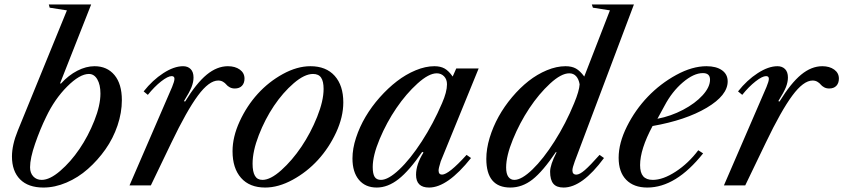

<svg xmlns="http://www.w3.org/2000/svg" viewBox="-20 -840 3821 870"><path d="M205.1 -805.2 201.2 -819.8H393.1L252 -461.9H256.8Q290.5 -499 330.3 -519.5Q370.1 -540 408.2 -540Q465.3 -540 498.8 -499.8Q532.2 -459.5 532.2 -386.2Q532.2 -329.6 512.5 -271.2Q492.7 -212.9 457.8 -163.3Q422.9 -113.8 378.4 -74.5Q334 -35.2 281.2 -12.7Q228.5 9.8 176.8 9.8Q107.9 9.8 71 -27.3Q34.2 -64.5 34.2 -130.9Q34.2 -183.6 61 -249L283.2 -793ZM189 -310.1Q162.1 -255.4 139.2 -189.2Q116.2 -123 116.2 -82Q116.2 -56.2 130.9 -40.5Q145.5 -24.9 168.9 -24.9Q205.6 -24.9 252.9 -65.7Q300.3 -106.4 340.1 -165Q379.9 -223.6 407.5 -293.2Q435.1 -362.8 435.1 -416Q435.1 -456.1 420.9 -480.5Q406.7 -504.9 382.8 -504.9Q341.3 -504.9 284.4 -448Q227.5 -391.1 189 -310.1Z M1012.7 -540Q1045.4 -540 1066.7 -524.7Q1087.9 -509.3 1087.9 -483.9Q1087.9 -463.4 1076.4 -451.2Q1064.9 -439 1043.9 -439Q1030.8 -439 1020.8 -444.6Q1010.7 -450.2 1005.4 -457Q1000 -463.9 990.5 -469.5Q981 -475.1 968.8 -475.1Q927.2 -475.1 876.7 -406.7Q826.2 -338.4 756.8 -193.8L663.6 0H566.9L759.8 -445.8Q770.5 -471.7 770.5 -482.9Q770.5 -495.1 757.8 -495.1Q740.7 -495.1 710.2 -471.2Q679.7 -447.3 649.9 -410.2L630.9 -425.8Q671.4 -477.1 720 -508.5Q768.6 -540 809.6 -540Q831.1 -540 844 -526.9Q856.9 -513.7 856.9 -488.8Q856.9 -468.3 847.9 -445.3Q838.9 -422.4 813.5 -381.8L818.8 -379.9Q870.1 -463.4 916.7 -501.7Q963.4 -540 1012.7 -540Z M1181.6 9.8Q1110.8 9.8 1072.3 -33.9Q1033.7 -77.6 1033.7 -154.8Q1033.7 -219.7 1065.9 -289.8Q1098.1 -359.9 1147.7 -414.6Q1197.3 -469.2 1261.7 -504.6Q1326.2 -540 1386.7 -540Q1457.5 -540 1496.6 -496.3Q1535.6 -452.6 1535.6 -376Q1535.6 -310.1 1503.2 -240Q1470.7 -169.9 1420.7 -115.2Q1370.6 -60.5 1306.2 -25.4Q1241.7 9.8 1181.6 9.8ZM1398.4 -504.9Q1359.9 -504.9 1311 -462.9Q1262.2 -420.9 1221.4 -360.4Q1180.7 -299.8 1152.6 -227.3Q1124.5 -154.8 1124.5 -98.1Q1124.5 -61.5 1135.3 -43.2Q1146 -24.9 1169.4 -24.9Q1205.6 -24.9 1254.6 -68.8Q1303.7 -112.8 1345.7 -175Q1387.7 -237.3 1417 -310.3Q1446.3 -383.3 1446.3 -437Q1446.3 -471.2 1435.1 -488Q1423.8 -504.9 1398.4 -504.9Z M1948.2 -540Q1976.1 -540 1994.6 -529.5Q2013.2 -519 2031.2 -493.2L2047.4 -529.8H2148.9L1977.1 -108.9Q1967.3 -77.6 1967.3 -67.9Q1967.3 -48.8 1982.9 -48.8Q2013.2 -48.8 2094.2 -138.2L2114.3 -124Q2007.8 9.8 1924.3 9.8Q1865.2 9.8 1865.2 -47.9Q1865.2 -95.2 1898.9 -148.9L1893.1 -151.9Q1834.5 -66.4 1785.9 -28.3Q1737.3 9.8 1687 9.8Q1635.7 9.8 1606.4 -25.1Q1577.1 -60.1 1577.1 -122.1Q1577.1 -166.5 1593.3 -215.8Q1609.4 -265.1 1636.5 -311Q1663.6 -356.9 1700.9 -398.9Q1738.3 -440.9 1778.6 -471.9Q1818.8 -502.9 1863.5 -521.5Q1908.2 -540 1948.2 -540ZM1706.1 -24.9Q1739.3 -24.9 1789.1 -71.8Q1838.9 -118.7 1891.1 -199.2Q1943.4 -279.8 1982.9 -372.1Q2005.4 -423.3 2005.4 -458Q2005.4 -480.5 1992.2 -494.1Q1979 -507.8 1959 -507.8Q1922.9 -507.8 1871.6 -461.4Q1820.3 -415 1776.1 -350.1Q1731.9 -285.2 1700.4 -210.2Q1668.9 -135.3 1668.9 -83Q1668.9 -52.7 1677.5 -38.8Q1686 -24.9 1706.1 -24.9Z M2666.5 -805.2 2661.6 -819.8H2852.5L2584.5 -108.9Q2573.7 -79.6 2573.7 -67.9Q2573.7 -48.8 2591.8 -48.8Q2606.4 -48.8 2630.1 -69.3Q2653.8 -89.8 2696.8 -138.2L2716.8 -124Q2618.2 9.8 2533.7 9.8Q2501.5 9.8 2487.1 -7.8Q2472.7 -25.4 2472.7 -62Q2472.7 -92.8 2501.5 -148.9L2499.5 -151.9Q2439.5 -63 2392.8 -26.6Q2346.2 9.8 2292.5 9.8Q2183.6 9.8 2183.6 -120.1Q2183.6 -165.5 2198.7 -215.6Q2213.9 -265.6 2239.5 -311.8Q2265.1 -357.9 2300.5 -399.9Q2335.9 -441.9 2375 -472.7Q2414.1 -503.4 2458 -521.7Q2502 -540 2542.5 -540Q2570.8 -540 2589.6 -529.5Q2608.4 -519 2627.4 -493.2L2743.7 -793ZM2310.5 -24.9Q2343.8 -24.9 2392.8 -72.3Q2441.9 -119.6 2492.9 -200Q2543.9 -280.3 2581.5 -372.1Q2605 -428.7 2606.4 -458Q2602.5 -481.4 2590.6 -494.6Q2578.6 -507.8 2559.6 -507.8Q2522.9 -507.8 2472.4 -461.2Q2421.9 -414.6 2378.4 -349.1Q2335 -283.7 2304.2 -208.5Q2273.4 -133.3 2273.4 -81.1Q2273.4 -52.7 2283.4 -38.8Q2293.5 -24.9 2310.5 -24.9Z M3181.2 -540Q3225.6 -540 3251.5 -521.7Q3277.3 -503.4 3277.3 -471.2Q3277.3 -408.2 3182.4 -351.8Q3087.4 -295.4 2937 -269Q2880.4 -163.6 2880.4 -91.8Q2880.4 -57.6 2894.5 -41.3Q2908.7 -24.9 2938 -24.9Q2984.4 -24.9 3042 -62.5Q3099.6 -100.1 3144 -159.2L3166 -145Q3043 9.8 2913.1 9.8Q2851.6 9.8 2817.4 -25.4Q2783.2 -60.5 2783.2 -125Q2783.2 -191.9 2820.8 -267.1Q2858.4 -342.3 2915.5 -401.9Q2972.7 -461.4 3044.7 -500.7Q3116.7 -540 3181.2 -540ZM2991.2 -360.8 2959 -301.8Q3020 -313.5 3075.2 -342.5Q3130.4 -371.6 3163.8 -408.4Q3197.3 -445.3 3197.3 -479Q3197.3 -508.8 3165 -508.8Q3123.5 -508.8 3074.2 -466.8Q3024.9 -424.8 2991.2 -360.8Z M3706.1 -540Q3738.8 -540 3760 -524.7Q3781.2 -509.3 3781.2 -483.9Q3781.2 -463.4 3769.8 -451.2Q3758.3 -439 3737.3 -439Q3724.1 -439 3714.1 -444.6Q3704.1 -450.2 3698.7 -457Q3693.4 -463.9 3683.8 -469.5Q3674.3 -475.1 3662.1 -475.1Q3620.6 -475.1 3570.1 -406.7Q3519.5 -338.4 3450.2 -193.8L3356.9 0H3260.3L3453.1 -445.8Q3463.9 -471.7 3463.9 -482.9Q3463.9 -495.1 3451.2 -495.1Q3434.1 -495.1 3403.6 -471.2Q3373 -447.3 3343.3 -410.2L3324.2 -425.8Q3364.7 -477.1 3413.3 -508.5Q3461.9 -540 3502.9 -540Q3524.4 -540 3537.4 -526.9Q3550.3 -513.7 3550.3 -488.8Q3550.3 -468.3 3541.3 -445.3Q3532.2 -422.4 3506.8 -381.8L3512.2 -379.9Q3563.5 -463.4 3610.1 -501.7Q3656.7 -540 3706.1 -540Z"/></svg>

Font: Libre Caslon Text
Style: Italic
Weight: 400
Italic angle: -25°
Designer: Pablo Impallari, Rodrigo Fuenzalida
Foundry: Pablo Impallari, Rodrigo Fuenzalida
Version: Version 1.002